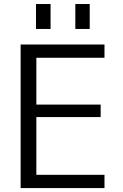

<svg xmlns="http://www.w3.org/2000/svg" viewBox="-20 -957 627 977"><path d="M85 0V-730.5H511.7V-663.1H165V-424.8H492.2V-361.3H165V-67.4H511.7V0ZM163.1 -809.6V-936.5H237.3V-809.6ZM363.3 -809.6V-936.5H436.5V-809.6Z"/></svg>

Font: GenEi M Gothic v2 Regular
Style: Regular
Weight: 400
Version: Version 2.0